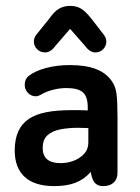

<svg xmlns="http://www.w3.org/2000/svg" viewBox="-20 -622 475 652"><path d="M278 -247Q259 -248 250 -248Q241 -248 236 -248Q231 -248 225 -248Q173 -248 137.5 -241Q102 -234 79 -219Q30 -187 30 -111Q30 -52 64 -21Q98 10 164 10Q207 10 236.5 -1.5Q266 -13 288 -38Q293 -10 303 0Q313 10 330 10Q353 10 366 -2Q379 -14 379 -35V-226Q379 -280 375.5 -304.5Q372 -329 360 -346Q341 -374 306 -387.5Q271 -401 217 -401Q173 -401 136 -391Q99 -381 77 -364Q64 -353 64 -334Q64 -318 75 -306.5Q86 -295 102 -295Q109 -295 118 -300Q136 -311 159.5 -317Q183 -323 205 -323Q245 -323 261.5 -308.5Q278 -294 278 -257ZM280 -187V-138Q280 -115 265.5 -99.5Q251 -84 230 -76Q209 -68 186 -68Q125 -68 125 -119Q125 -148 141 -162.5Q157 -177 184 -182.5Q211 -188 245 -188Q259 -188 264 -187.5Q269 -187 280 -187ZM218 -524 269 -466Q285 -444 304 -444Q320 -444 330.5 -455Q341 -466 341 -481Q341 -494 331 -506L290 -559Q271 -583 255.5 -592.5Q240 -602 218 -602Q197 -602 180.5 -592.5Q164 -583 146 -557L104 -505Q95 -494 95 -481Q95 -466 106 -455Q117 -444 133 -444Q152 -444 168 -466Z"/></svg>

Font: Beiruti SemiBold
Style: Regular
Weight: 600
Designer: Arlette Boutros
Foundry: Boutros
Version: Version 1.41